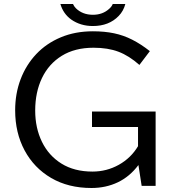

<svg xmlns="http://www.w3.org/2000/svg" viewBox="-20 -899 880 959"><path d="M543 -878.9H606Q596.7 -843.8 572.8 -819.3Q524.4 -769 443.8 -769Q382.3 -769 335.9 -801.3Q295.9 -830.1 281.7 -878.9H344.7Q349.6 -867.2 358.9 -857.9Q392.1 -825.2 444.3 -825.2Q492.7 -825.2 525.4 -855Q538.6 -866.7 543 -878.9ZM757.3 29.3H687.5L671.4 -74.7Q628.4 -17.1 568.6 11.5Q508.8 40 437 40Q321.3 40 235.6 -10Q149.9 -60.1 102.8 -147.9Q55.7 -235.8 55.7 -348.1Q55.7 -431.6 83 -503.4Q110.4 -575.2 161.1 -628.9Q211.9 -682.6 283.7 -712.6Q355.5 -742.7 443.8 -742.7Q502.4 -742.7 549.8 -732.7Q597.2 -722.7 640.1 -700.9Q683.1 -679.2 728.5 -643.6L676.3 -574.7Q624.5 -620.6 571.8 -640.6Q519 -660.6 447.3 -660.6Q354 -660.6 288.8 -620.4Q223.6 -580.1 189.7 -509.3Q155.8 -438.5 155.8 -346.7Q155.8 -259.8 189.5 -190.7Q223.1 -121.6 287.1 -81.8Q351.1 -42 441.9 -42Q512.7 -42 573.5 -75.9Q634.3 -109.9 669.4 -168.9V-264.6H439.5V-341.8H757.3Z"/></svg>

Font: BIZ UDPGothic
Style: Regular
Weight: 400
Designer: TypeBank Co., Ltd.
Foundry: Morisawa Inc.
Version: Version 1.051